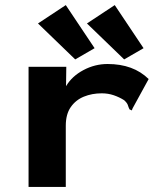

<svg xmlns="http://www.w3.org/2000/svg" viewBox="-20 -733 640 753"><path d="M92 -471H240L239 -395Q262 -434 307 -458Q352 -482 402 -482Q503 -482 563 -423L500 -308L497 -300L488 -304Q484 -312 481.5 -320.5Q479 -329 467 -340Q448 -352 426 -359.5Q404 -367 379 -367Q341 -367 309 -354Q277 -341 257.5 -313Q238 -285 238 -240V0H92ZM275 -500 129 -641 238 -713 351 -544ZM467 -500 321 -641 430 -713 543 -544Z"/></svg>

Font: Inconsolata Expanded Black
Style: Regular
Weight: 900
Width: 7
Monospace: yes
Designer: Raph Levien, Cyreal, Brenton Simpson
Foundry: Raph Levien, Cyreal, Google
Version: Version 3.001; ttfautohint (v1.8.2.53-6de2)